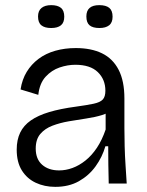

<svg xmlns="http://www.w3.org/2000/svg" viewBox="-20 -714 573 747"><path d="M195 13Q153 13 119 -3Q85 -19 65 -51Q45 -83 45 -132Q45 -170 58.5 -198Q72 -226 100 -245.5Q128 -265 171.5 -278Q215 -291 275 -299Q319 -305 344.5 -310.5Q370 -316 380 -327Q390 -338 390 -361Q390 -405 360.5 -433.5Q331 -462 273 -462Q243 -462 212 -451.5Q181 -441 157.5 -415.5Q134 -390 129 -345L60 -366Q66 -405 84 -434.5Q102 -464 130 -485Q158 -506 195 -516.5Q232 -527 275 -527Q335 -527 377 -506.5Q419 -486 441.5 -442.5Q464 -399 464 -331V-215Q464 -182 465 -144.5Q466 -107 468.5 -70Q471 -33 473 0H403Q402 -38 401.5 -73.5Q401 -109 401 -145H390Q378 -103 352 -67Q326 -31 287 -9Q248 13 195 13ZM210 -51Q236 -51 262 -60.5Q288 -70 312.5 -89.5Q337 -109 357 -139Q377 -169 391 -210V-293L419 -292Q405 -275 377.5 -266.5Q350 -258 316 -253Q282 -248 247.5 -242Q213 -236 184 -225Q155 -214 137 -193Q119 -172 119 -136Q119 -95 144 -73Q169 -51 210 -51ZM367 -605Q341 -605 328.5 -615.5Q316 -626 316 -650Q316 -672 328.5 -683Q341 -694 366 -694Q392 -694 405 -683.5Q418 -673 418 -649Q418 -626 404.5 -615.5Q391 -605 367 -605ZM179 -605Q154 -605 141 -615.5Q128 -626 128 -650Q128 -672 141.5 -683Q155 -694 179 -694Q204 -694 217 -683.5Q230 -673 230 -649Q230 -626 217 -615.5Q204 -605 179 -605Z"/></svg>

Font: Bricolage Grotesque 36pt Light
Style: Regular
Weight: 300
Designer: Mathieu Triay
Foundry: Atelier Triay
Version: Version 1.001;gftools[0.9.33.dev8+g029e19f]